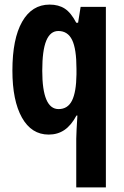

<svg xmlns="http://www.w3.org/2000/svg" viewBox="-20 -576 541 836"><path d="M312 28Q312 11 313.5 -13Q315 -37 317 -73H313Q290 -30 260.5 -10Q231 10 192 10Q117 10 75.5 -64Q34 -138 34 -269Q34 -407 76.5 -481.5Q119 -556 196 -556Q235 -556 262 -538.5Q289 -521 312 -477H320L331 -546H441V240H312ZM235 -101Q275 -101 293.5 -138Q312 -175 313 -252V-276Q313 -363 294 -402Q275 -441 234 -441Q199 -441 181.5 -399Q164 -357 164 -268Q164 -101 235 -101Z"/></svg>

Font: Noto Sans Telugu ExtraCondensed
Style: Bold
Weight: 700
Width: 2
Designer: Jelle Bosma - Monotype Design Team
Foundry: Monotype Imaging Inc.
Version: Version 2.005; ttfautohint (v1.8.4.7-5d5b)